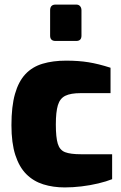

<svg xmlns="http://www.w3.org/2000/svg" viewBox="-20 -813 530 839"><path d="M263 6Q212 6 169 -7.5Q126 -21 95 -52Q64 -83 47 -135.5Q30 -188 30 -266Q30 -348 45.5 -402.5Q61 -457 91 -489Q121 -521 166 -534.5Q211 -548 269 -548Q323 -548 366.5 -541Q410 -534 463 -517V-406H332Q289 -406 265.5 -394.5Q242 -383 233 -353.5Q224 -324 224 -269Q224 -213 232.5 -185Q241 -157 264.5 -148Q288 -139 334 -139H470V-30Q445 -20 409.5 -11.5Q374 -3 336 1.5Q298 6 263 6ZM223 -634Q199 -634 199 -657V-768Q199 -793 223 -793H313Q324 -793 330 -786Q336 -779 336 -768V-657Q336 -634 313 -634Z"/></svg>

Font: Exo Thin Black
Style: Regular
Weight: 900
Version: Version 2.000